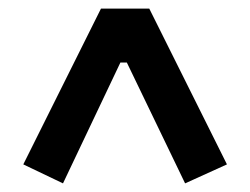

<svg xmlns="http://www.w3.org/2000/svg" viewBox="-20 -718 580 445"><path d="M409 -293 274 -573H259L126 -293L34 -337L214 -698H326L506 -337Z"/></svg>

Font: IBM Plex Sans Cond SmBld
Style: Regular
Weight: 600
Width: 3
Designer: Mike Abbink, Paul van der Laan, Pieter van Rosmalen
Foundry: Bold Monday
Version: Version 1.3